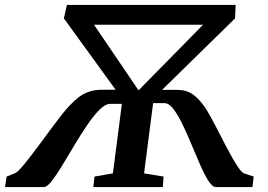

<svg xmlns="http://www.w3.org/2000/svg" viewBox="-52 -763 1091 783"><path d="M-31.5 0 -25 -43 8 -56Q17 -59.5 33 -77.2Q49 -95 69.5 -121.5Q90 -148 112.5 -178.5Q135 -209 156.8 -238.5Q178.5 -268 197.5 -292.2Q216.5 -316.5 229.5 -330Q250 -352 269.2 -366.8Q288.5 -381.5 311.5 -389.2Q334.5 -397 365 -397H419.5L208.5 -688L221 -743H909L906.5 -688L609 -396.5H671Q708 -396.5 733.5 -378.8Q759 -361 783 -326.5Q792.5 -313 805.8 -289Q819 -265 834 -236Q849 -207 864.2 -177.2Q879.5 -147.5 894.2 -121.5Q909 -95.5 921.5 -77.8Q934 -60 943 -56L982.5 -43L977.5 0H829Q814.5 0 798.5 -24.8Q782.5 -49.5 765.2 -88.5Q748 -127.5 730 -171.2Q712 -215 693.2 -254Q674.5 -293 655.8 -317.8Q637 -342.5 618.5 -342.5H572.5L535.5 -56L615 -43L612 0H328.5L333.5 -43L408.5 -56L445 -339.5H398Q377.5 -339.5 353.2 -315Q329 -290.5 302.8 -251.8Q276.5 -213 250.8 -169.8Q225 -126.5 201.5 -87.8Q178 -49 158.8 -24.5Q139.5 0 126 0ZM513 -394.5 776 -662H331.5Z"/></svg>

Font: Merriweather 24pt SemiBold
Style: Italic
Weight: 600
Italic angle: -7.8°
Version: Version 2.101